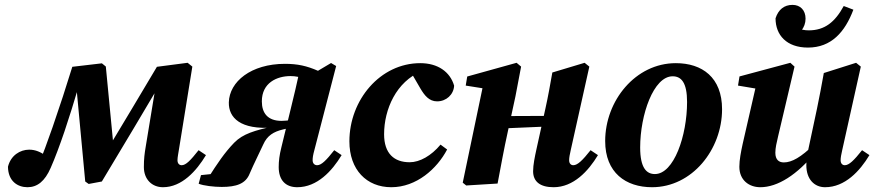

<svg xmlns="http://www.w3.org/2000/svg" viewBox="-20 -760 3620 795"><path d="M93.8 15.2C134.5 15.2 165.8 -9.5 189.9 -65C207.8 -105.4 228.2 -160.5 247.3 -216.6C268.1 -278.8 287.2 -339.7 305.1 -401L296.3 -400L332.9 -8.5L347.2 1.7L401.7 -8.5C489.1 -153.2 576 -299.6 662.3 -445.4L631.5 -445.2L583.3 -152.4C578.5 -123.7 575.7 -102.5 575.7 -68.3C575.7 -17.7 608.9 15.2 654.7 15.2C732.9 15.2 793.3 -51.9 832.8 -117.7L802.3 -138.1C769 -95.9 749.8 -75.9 732.2 -75.9C722.3 -75.9 714.9 -83.2 714.9 -96.5C714.9 -109.2 718.5 -124.4 721.8 -146.5L776.4 -484.2L756.9 -500L629.7 -483.4C560.9 -367.5 491.5 -251.4 422.2 -136.6L450.6 -147.7L418.2 -484.5L401.9 -497.8L279.4 -483.4C254.6 -402.6 227.4 -319.2 197.9 -233.9C175.7 -170.1 156.7 -119 136.6 -69.1L145 -47.7L191.3 -102.3L168.9 -116.2C148 -130 127.8 -140.3 100.8 -140.3C63.2 -140.3 24.4 -116.4 13 -69.5C13.7 -9.9 52.9 15.2 93.8 15.2Z M802.6 0.8C822.5 9 866 14 898 14C958.4 14 997.3 1.1 1013.9 -41.4C1031.8 -83.5 1052.5 -123.2 1070.1 -161.9C1086.5 -198.8 1113 -214.7 1152.2 -224.1L1218 -238.7L1232.2 -274.2C1200.7 -266.3 1176 -259.5 1146 -259.5C1088.8 -259.5 1064.2 -291.4 1064.2 -340.3C1064.2 -417 1126.3 -445 1182.9 -445C1205.1 -445 1222.1 -440.5 1238.4 -434.5L1221.6 -471.7C1209.6 -416.5 1197.1 -362.4 1183.5 -307.9L1145 -149.7C1137 -117.9 1134 -93.1 1134 -68.3C1134 -14.4 1162.2 15.2 1210.8 15.2C1293.3 15.2 1355 -51.9 1394.5 -117.7L1364 -138.1C1330.7 -95.9 1310.8 -75.9 1293.1 -75.9C1282.6 -75.9 1274.5 -83.2 1274.5 -96.5C1274.5 -107 1276 -117.7 1281.9 -139.3L1371.9 -486.6L1350.8 -499.1L1296.6 -466.9C1250.1 -487.3 1211.8 -495.7 1160 -495.7C1019.3 -495.7 929.7 -421.8 927.5 -336.2C926.1 -272.7 975.3 -221.6 1111.6 -232L1112.2 -237.8C1034.4 -218.9 986.7 -206.9 949.6 -169C909.7 -127.7 879.8 -83 841.1 -22L902.3 -44.2L812.2 -34.9L802.6 0.8Z M1600.2 15.2C1704.3 15.2 1789.3 -60.9 1831.4 -141L1804.1 -161.2C1765.6 -114.9 1718.1 -88.2 1676.3 -88.2C1611.8 -88.2 1570.4 -124.4 1570.4 -204.2C1570.4 -307.3 1620.7 -422.2 1726.4 -465.4L1676.4 -469.9L1720.7 -393.6C1737.3 -365.7 1756.3 -340.3 1789.8 -340.3C1828 -340.3 1858.5 -368.4 1860.4 -405.3C1843.6 -462.8 1792.7 -498.5 1720.2 -498.5C1554.1 -498.5 1426.7 -345.9 1426.7 -174.7C1426.7 -56.9 1498.1 15.2 1600.2 15.2Z M1910.4 8 2040.3 0C2054 -72.4 2066.7 -142.9 2082.5 -214.3L2114.2 -360.7L2137.7 -484.2L2119 -500L1914.6 -443.2L1908.4 -405.6L2034.9 -385.6L1981.9 -414.7L1896 -3.6L1910.4 8ZM1988.2 -225.1 2305.1 -238.7V-280.4L1988.2 -279V-225.1ZM2272.2 15.2C2354.7 15.2 2416.4 -51.9 2455.9 -117.7L2425.4 -138.1C2392 -95.9 2371.4 -75.9 2353.8 -75.9C2343.9 -75.9 2336.6 -83.2 2336.6 -96.5C2336.6 -107 2339.1 -120.8 2343.4 -139.3L2420.2 -484.2L2400.7 -500L2267 -459.8C2258.1 -409.6 2249.5 -360.4 2238.6 -311.6L2201 -141C2194.5 -110.8 2187.4 -78 2187.4 -51C2187.4 -8.3 2216.3 15.2 2272.2 15.2Z M2679.9 15.2C2845.9 15.2 2969.8 -140.9 2969.8 -307.7C2969.8 -439.4 2887.4 -498.5 2778.3 -498.5C2611.3 -498.5 2485.8 -343 2485.8 -176C2485.8 -44.7 2571.3 15.2 2679.9 15.2ZM2691.6 -39.3C2657.3 -39.3 2630.7 -64.2 2630.7 -149.3C2630.7 -284.6 2686 -444.1 2765.1 -444.1C2800.6 -444.1 2824.9 -418.7 2824.9 -337.8C2824.9 -198.1 2770.4 -39.3 2691.6 -39.3Z M3128.2 15.2C3200.2 15.2 3280.9 -36.5 3356.9 -129.6L3351.1 -161.9C3296.5 -109 3259.1 -87.5 3225.5 -87.5C3205.8 -87.5 3190.4 -97.9 3190.4 -127.6C3190.4 -147.4 3195.7 -169.6 3201.8 -195.4L3269.8 -484.2L3252.5 -500L3042 -443.5L3035.8 -405.6L3132 -389.5L3113.4 -418.7L3055.2 -164.6C3047.9 -131.1 3041.4 -97.7 3041.4 -69.4C3041.4 -14.4 3081.1 15.2 3128.2 15.2ZM3396.3 15.2C3478.8 15.2 3540.5 -51.9 3580 -117.7L3549.5 -138.1C3516.1 -95.9 3495.5 -75.9 3477.9 -75.9C3468.1 -75.9 3460.7 -83.2 3460.7 -96.5C3460.7 -107 3463.2 -120.8 3467.5 -139.3L3544.3 -484.2L3524.8 -500L3391.1 -457.6C3382.2 -407.3 3372.8 -358.2 3362.7 -309.4L3328.7 -149.7C3322.6 -121.7 3318.7 -101.8 3318.7 -76.2C3318.7 -17.7 3351.9 15.2 3396.3 15.2ZM3325.4 -563C3422 -563 3478.8 -627.3 3513.5 -719.9L3473.6 -735.1C3437.3 -668.5 3394.8 -634.3 3328.7 -634.3C3293.5 -634.3 3263.9 -648.1 3232.1 -676.5L3255.4 -604.1C3289.7 -616.2 3315.5 -644.7 3315.5 -682.9C3315.5 -717.4 3294 -739.8 3261.6 -739.8C3226.7 -739.8 3202.9 -720.3 3191.2 -684.2C3191.2 -614.6 3237.1 -563 3325.4 -563Z"/></svg>

Font: Source Serif Variable
Style: Italic
Weight: 389
Italic angle: -12°
Designer: Frank Grießhammer
Foundry: Adobe Systems Incorporated
Version: Version 3.001;hotconv 1.0.111;makeotfexe 2.5.65597